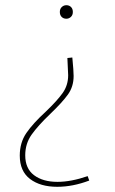

<svg xmlns="http://www.w3.org/2000/svg" viewBox="-20 -542 442 738"><path d="M235 -470Q224 -470 217 -477Q210 -484 210 -496Q210 -508 217.5 -515Q225 -522 235 -522Q246 -522 253 -515Q260 -508 260 -496Q260 -484 252.5 -477Q245 -470 235 -470ZM258 -321Q263 -269 263 -250Q263 -209 241 -178.5Q219 -148 173 -104Q126 -59 101.5 -24.5Q77 10 77 55Q77 106 111 131.5Q145 157 201 157Q253 157 317 135L323 152Q260 176 200 176Q135 176 95.5 146Q56 116 56 56Q56 6 81.5 -31Q107 -68 155 -112Q199 -154 220.5 -184Q242 -214 242 -253Q242 -262 239 -319Z"/></svg>

Font: Bitter Pro Thin
Style: Regular
Weight: 250
Designer: Sol Matas, and Bitter project Authors
Foundry: Sol Matas
Version: Version 1.010